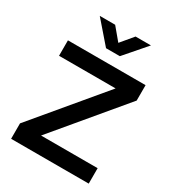

<svg xmlns="http://www.w3.org/2000/svg" viewBox="-221 -1085 1111 1216"><g transform="rotate(30 334.0 -477.5)"><path d="M147.1 -955H259.6L334.2 -865.8L408.9 -955H521.4L384.8 -797.5H283.8ZM50 0V-112.8L463.7 -607.2H50V-720H617.7V-607.2L204 -112.8H617.7V0Z"/></g></svg>

Font: Vela Sans GX ExtLt
Style: Regular
Weight: 200
Designer: Principal design: Mikhail Sharanda - project Manrope.
Design modification: Ravid Balaliev
Foundry: Mikhail Sharanda
Version: Version 1.001